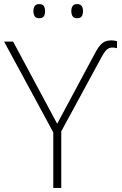

<svg xmlns="http://www.w3.org/2000/svg" viewBox="-20 -917 595 937"><path d="M240 0V-271L0 -714H44L259 -313L444 -658Q463 -694 480 -707Q497 -720 525 -720Q536 -720 551 -716V-682Q539 -685 528 -685Q513 -685 501.5 -675Q490 -665 476 -639L279 -276V0ZM143 -863Q143 -878 149.5 -887.5Q156 -897 171 -897Q188 -897 194 -887.5Q200 -878 200 -863Q200 -847 194 -837.5Q188 -828 171 -828Q156 -828 149.5 -837.5Q143 -847 143 -863ZM328 -863Q328 -878 334.5 -887.5Q341 -897 356 -897Q373 -897 379 -887.5Q385 -878 385 -863Q385 -847 379 -837.5Q373 -828 356 -828Q341 -828 334.5 -837.5Q328 -847 328 -863Z"/></svg>

Font: Noto Sans ExtraLight
Style: Regular
Weight: 200
Designer: Monotype Design Team
Foundry: Monotype Imaging Inc.
Version: Version 2.007